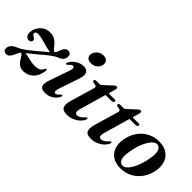

<svg xmlns="http://www.w3.org/2000/svg" viewBox="19 -1312 1954 1954"><g transform="rotate(45 996.0 -335.0)"><path d="M454 -153.5Q443 -72 397.8 -30.8Q352.5 10.5 293.5 10.5Q256 10.5 232.5 -6.8Q209 -24 194.5 -46.5Q180 -69 170 -86.5Q160 -104 149 -104.5Q138.5 -105.5 130.2 -88.2Q122 -71 112 -48Q102 -25 86.5 -7.2Q71 10.5 46 10.5Q27 10.5 15.8 -0.2Q4.5 -11 4.5 -30Q4.5 -55 22.2 -78.2Q40 -101.5 79 -116Q111 -128.5 152 -157.8Q193 -187 244.5 -230.5Q278.5 -259.5 305.8 -282.2Q333 -305 349.5 -319.5Q320 -323 279.2 -334.2Q238.5 -345.5 199.8 -355.5Q161 -365.5 137.5 -365.5Q116.5 -365.5 106.5 -358Q96.5 -350.5 96.5 -339Q96.5 -324 124 -310.5Q145 -300 145 -282Q145 -268.5 135.5 -260Q126 -251.5 111.5 -251.5Q89.5 -251.5 75.2 -267.8Q61 -284 61 -314Q61 -351.5 79.5 -385.5Q98 -419.5 131.5 -441.2Q165 -463 210 -463Q251 -463 278.2 -446.8Q305.5 -430.5 323.5 -409Q341.5 -387.5 354.2 -371Q367 -354.5 379 -354.5Q389 -354.5 395.8 -371Q402.5 -387.5 410.8 -408.8Q419 -430 433 -446.2Q447 -462.5 470.5 -462.5Q491.5 -462.5 502 -450Q512.5 -437.5 512.5 -418Q512.5 -363 447.5 -339.5Q423 -330.5 386.5 -304.2Q350 -278 294 -229Q255.5 -197.5 227 -174.2Q198.5 -151 180.5 -136.5Q211 -133 254 -121.5Q297 -110 334 -110Q369.5 -110 394 -120Q418.5 -130 431.5 -159.5Q438.5 -172.5 446 -172Q455 -171.5 454 -153.5Z M722.5 -533.5Q690 -533.5 672.8 -550Q655.5 -566.5 657 -591Q657.5 -612.5 670.5 -633.2Q683.5 -654 706 -667.5Q728.5 -681 758 -681Q793.5 -681 809.5 -664.2Q825.5 -647.5 824.5 -623.5Q823.5 -587.5 795.5 -560.5Q767.5 -533.5 722.5 -533.5ZM678.5 -129.5Q665 -89 668.8 -74Q672.5 -59 685 -59Q693.5 -59 703.8 -65.5Q714 -72 729 -89Q740.5 -100 747.5 -97Q757.5 -92.5 747 -71.5Q726.5 -34.5 689.2 -12Q652 10.5 602.5 10.5Q552 10.5 539.8 -19.5Q527.5 -49.5 547 -106L620.5 -318Q634.5 -357 631.2 -372.2Q628 -387.5 615.5 -387.5Q606.5 -387.5 596 -381Q585.5 -374.5 569 -356.5Q557.5 -346.5 550.5 -349.5Q541 -354 551 -373Q574.5 -413.5 612.5 -437.5Q650.5 -461.5 695.5 -461.5Q740.5 -461.5 755.8 -431Q771 -400.5 750.5 -339.5Z M914.5 -408 879 -414.5Q866.5 -419 866.5 -430.5Q866.5 -446 888.5 -446H932.5Q949.5 -446 964.5 -461L1052.5 -542Q1062.5 -553 1076.5 -553Q1091.5 -553 1091.5 -538Q1091.5 -528.5 1086 -509.5L1067.5 -445H1157.5Q1171.5 -445 1171.5 -432.5Q1171.5 -411 1140 -411H1057.5L977.5 -133.5Q965 -89.5 971.5 -74.2Q978 -59 999 -59Q1035 -59 1073.5 -105.5Q1082.5 -116 1089.5 -115.5Q1101 -115.5 1097 -100.5Q1088.5 -74 1063 -48.5Q1037.5 -23 999.8 -6.2Q962 10.5 916 10.5Q861.5 10.5 846 -21Q830.5 -52.5 849.5 -118L923 -367.5Q929 -388 927 -396.5Q925 -405 914.5 -408Z M1259.5 -408 1224 -414.5Q1211.5 -419 1211.5 -430.5Q1211.5 -446 1233.5 -446H1277.5Q1294.5 -446 1309.5 -461L1397.5 -542Q1407.5 -553 1421.5 -553Q1436.5 -553 1436.5 -538Q1436.5 -528.5 1431 -509.5L1412.5 -445H1502.5Q1516.5 -445 1516.5 -432.5Q1516.5 -411 1485 -411H1402.5L1322.5 -133.5Q1310 -89.5 1316.5 -74.2Q1323 -59 1344 -59Q1380 -59 1418.5 -105.5Q1427.5 -116 1434.5 -115.5Q1446 -115.5 1442 -100.5Q1433.5 -74 1408 -48.5Q1382.5 -23 1344.8 -6.2Q1307 10.5 1261 10.5Q1206.5 10.5 1191 -21Q1175.5 -52.5 1194.5 -118L1268 -367.5Q1274 -388 1272 -396.5Q1270 -405 1259.5 -408Z M1784.5 -463Q1848 -462 1892.2 -434Q1936.5 -406 1956.2 -355.2Q1976 -304.5 1965 -235Q1953.5 -163.5 1915.2 -107.8Q1877 -52 1818.2 -20.2Q1759.5 11.5 1686 10.5Q1624.5 10 1580 -17.2Q1535.5 -44.5 1515.2 -95Q1495 -145.5 1506 -215.5Q1518 -290 1556.8 -346.2Q1595.5 -402.5 1654.2 -433.5Q1713 -464.5 1784.5 -463ZM1685.5 -24Q1708.5 -22.5 1731.5 -42.8Q1754.5 -63 1774.5 -98.5Q1794.5 -134 1809.8 -179Q1825 -224 1832.5 -272.5Q1847 -350.5 1833.5 -387.8Q1820 -425 1787 -428.5Q1763.5 -430.5 1740.5 -410.5Q1717.5 -390.5 1697 -355Q1676.5 -319.5 1661 -273.8Q1645.5 -228 1638 -178Q1623.5 -99 1637.8 -62.8Q1652 -26.5 1685.5 -24Z"/></g></svg>

Font: Fraunces 72pt SemiBold
Style: Italic
Weight: 600
Italic angle: -16°
Version: Version 1.000;[b76b70a41]